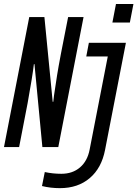

<svg xmlns="http://www.w3.org/2000/svg" viewBox="-28 -745 695 972"><path d="M186.5 -0.5 146.5 -420.4H143.6Q136.7 -360.8 111.8 -222.7L68.8 -0.5H-7.8L120.1 -658.7H196.8L238.8 -229.5H241.7Q241.7 -234.9 245.6 -262.7Q249.5 -290.5 261 -364Q272.5 -437.5 316.9 -658.7H395L267.1 -0.5ZM275.4 207.5Q227.5 207.5 184.6 196.8L198.7 126Q239.3 134.8 282.7 134.8Q339.4 134.8 377 102.5Q414.6 70.3 425.8 12.2L517.6 -459H408.7L421.9 -528.3H609.4L503.9 13.7Q486.3 105.5 426.5 156.5Q366.7 207.5 275.4 207.5ZM541 -630.9 559.1 -724.6H647.5L629.4 -630.9Z"/></svg>

Font: Liberation Mono
Style: Italic
Weight: 400
Italic angle: -12°
Monospace: yes
Designer: Steve Matteson
Foundry: Ascender Corporation
Version: Version 2.1.5